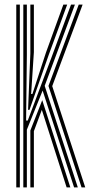

<svg xmlns="http://www.w3.org/2000/svg" viewBox="-20 -820 404 840"><path d="M82 0V-800H97.5V-580L94.2 -292.8H101.5L205.2 -568.5L290.8 -800H307.8L175.5 -444.5L320.5 0H304.2L166.5 -423.8L97.5 -252.5V0ZM112.8 0V-249.2L164.8 -381.8L287.8 0H271.5L163 -339.5L128.2 -246V0ZM51.2 0V-800H66.8V0ZM336.8 0 192 -444 324.5 -800H341.5L208.5 -443.2L353 0ZM102.8 -339.2 112.8 -586.2V-800H128.2V-591.8L116.2 -408.8H121.8L181 -589.8L257.2 -800H274L193.2 -580L109 -339.2Z"/></svg>

Font: Big Shoulders Inline Display Thin Medium
Style: Regular
Weight: 500
Version: Version 2.002